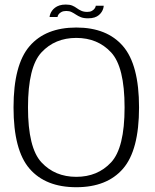

<svg xmlns="http://www.w3.org/2000/svg" viewBox="-20 -798 665 823"><path d="M307 4.5Q438.5 4.5 507.2 -74.8Q576 -154 576 -337.5Q576 -520.5 507.2 -600.2Q438.5 -680 307 -680Q175.5 -680 106.8 -600.2Q38 -520.5 38 -337.5Q38 -154 106.8 -74.8Q175.5 4.5 307 4.5ZM307 -40Q215.5 -40 157.8 -102Q100 -164 100 -337.5Q100 -511.5 157.8 -573.5Q215.5 -635.5 307 -635.5Q398.5 -635.5 456.2 -573.5Q514 -511.5 514 -337.5Q514 -164 456.2 -102Q398.5 -40 307 -40ZM357.5 -719.5Q373.5 -719.5 385 -723.2Q396.5 -727 404 -733.5Q411.5 -740 416 -747.2Q420.5 -754.5 422.5 -761.5Q424.5 -768.5 424.5 -773.5H390.5Q390.5 -768.5 386.2 -762.2Q382 -756 374.2 -751.5Q366.5 -747 354.5 -747Q339 -747 328.5 -751.8Q318 -756.5 309.2 -763Q300.5 -769.5 289.8 -774Q279 -778.5 262 -778.5Q246.5 -778.5 235 -774.8Q223.5 -771 215.8 -765Q208 -759 203 -752Q198 -745 195.5 -738Q193 -731 192.5 -725H226.5Q227 -730.5 231.2 -736.5Q235.5 -742.5 243.8 -746.8Q252 -751 264.5 -751Q277.5 -751 287 -746.2Q296.5 -741.5 305.8 -735.2Q315 -729 327 -724.2Q339 -719.5 357.5 -719.5Z"/></svg>

Font: Anybody Light
Style: Regular
Weight: 300
Designer: Tyler Finck
Foundry: Etcetera Type Company
Version: Version 1.111; ttfautohint (v1.8.4)